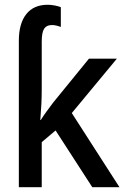

<svg xmlns="http://www.w3.org/2000/svg" viewBox="-20 -785 540 805"><path d="M59 -614Q59 -686 90 -725.5Q121 -765 180 -765Q194 -765 209.5 -762Q225 -759 235 -755V-672Q214 -680 198 -680Q175 -680 165 -664.5Q155 -649 155 -610V-415Q155 -380 153.5 -349Q152 -318 149 -282H151Q163 -301 175.5 -318Q188 -335 203 -355L353 -539H470L281 -311L481 0H367L213 -238L155 -189V0H59Z"/></svg>

Font: Noto Sans Mono ExtraCondensed Medium
Style: Regular
Weight: 500
Width: 2
Designer: Monotype Design Team
Foundry: Monotype Imaging Inc.
Version: Version 2.014